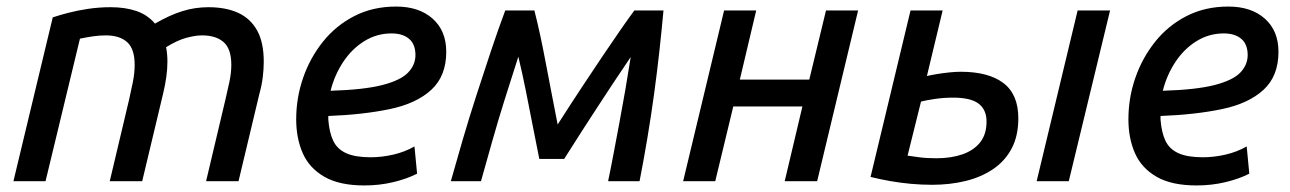

<svg xmlns="http://www.w3.org/2000/svg" viewBox="-20 -553 3938 586"><path d="M21 0 141 -500Q162 -507 189 -514Q216 -521 249 -526Q282 -531 318 -531Q362 -531 396 -519.5Q430 -508 453 -481Q498 -507 536.5 -519Q575 -531 616 -531Q669 -531 706.5 -514Q744 -497 764.5 -460.5Q785 -424 785 -365Q785 -342 782 -317.5Q779 -293 772 -268L708 0H609L668 -249Q674 -275 680 -302.5Q686 -330 686 -355Q686 -404 662.5 -424.5Q639 -445 597 -445Q576 -445 548.5 -437.5Q521 -430 487 -409Q489 -398 490 -387Q491 -376 491 -365Q491 -342 487.5 -317.5Q484 -293 478 -268L414 0H315L374 -249Q380 -275 385.5 -302.5Q391 -330 391 -355Q391 -404 368 -424.5Q345 -445 303 -445Q283 -445 263 -442Q243 -439 224 -435L119 0Z M1092 13Q1016 13 970 -13.5Q924 -40 904 -85.5Q884 -131 884 -189Q884 -254 905 -315Q926 -376 965.5 -425.5Q1005 -475 1061.5 -504Q1118 -533 1189 -533Q1259 -533 1300.5 -496Q1342 -459 1342 -395Q1342 -321 1296.5 -279Q1251 -237 1169.5 -220Q1088 -203 982 -199Q982 -196 982 -193Q982 -190 982 -188Q985 -149 997 -123.5Q1009 -98 1036.5 -85.5Q1064 -73 1111 -73Q1145 -73 1180 -81Q1215 -89 1245 -106L1253 -23Q1222 -7 1180 3Q1138 13 1092 13ZM989 -276Q1091 -279 1147 -293.5Q1203 -308 1225.5 -331.5Q1248 -355 1248 -385Q1248 -418 1228.5 -434.5Q1209 -451 1175 -451Q1130 -451 1092 -427.5Q1054 -404 1027.5 -364Q1001 -324 989 -276Z M1356 0Q1373 -61 1392.5 -127.5Q1412 -194 1434 -262Q1456 -330 1478 -396Q1500 -462 1522 -521H1611Q1621 -482 1629.5 -442Q1638 -402 1646 -359.5Q1654 -317 1663 -271Q1672 -225 1682 -173Q1721 -234 1756 -287Q1791 -340 1821 -384.5Q1851 -429 1875 -463.5Q1899 -498 1916 -521H2005Q2000 -466 1993 -401.5Q1986 -337 1976.5 -267.5Q1967 -198 1955.5 -129.5Q1944 -61 1932 0H1836Q1845 -43 1853.5 -88.5Q1862 -134 1871 -181.5Q1880 -229 1888.5 -278.5Q1897 -328 1905 -379Q1875 -335 1850 -297Q1825 -259 1801.5 -223Q1778 -187 1753.5 -149Q1729 -111 1702 -68H1626Q1615 -123 1605 -174Q1595 -225 1585 -275.5Q1575 -326 1562 -380Q1540 -312 1519.5 -246.5Q1499 -181 1481.5 -119Q1464 -57 1448 0Z M2065 0 2190 -521H2288L2238 -310H2450L2501 -521H2599L2474 0H2375L2429 -228H2218L2163 0Z M2825 11Q2792 11 2759.5 8Q2727 5 2696 -0.5Q2665 -6 2637 -13L2759 -521H2857L2809 -321Q2822 -324 2840 -327Q2858 -330 2877.5 -332Q2897 -334 2912 -334Q2997 -334 3042.5 -299.5Q3088 -265 3088 -192Q3088 -138 3067.5 -99.5Q3047 -61 3010.5 -36.5Q2974 -12 2926.5 -0.5Q2879 11 2825 11ZM2838 -70Q2883 -70 2917.5 -82Q2952 -94 2971.5 -118.5Q2991 -143 2991 -182Q2991 -218 2967 -236.5Q2943 -255 2889 -255Q2860 -255 2833 -251Q2806 -247 2791 -243L2750 -78Q2764 -76 2785.5 -73Q2807 -70 2838 -70ZM3144 0 3269 -521H3368L3242 0Z M3632 13Q3556 13 3510 -13.5Q3464 -40 3444 -85.5Q3424 -131 3424 -189Q3424 -254 3445 -315Q3466 -376 3505.5 -425.5Q3545 -475 3601.5 -504Q3658 -533 3729 -533Q3799 -533 3840.5 -496Q3882 -459 3882 -395Q3882 -321 3836.5 -279Q3791 -237 3709.5 -220Q3628 -203 3522 -199Q3522 -196 3522 -193Q3522 -190 3522 -188Q3525 -149 3537 -123.5Q3549 -98 3576.5 -85.5Q3604 -73 3651 -73Q3685 -73 3720 -81Q3755 -89 3785 -106L3793 -23Q3762 -7 3720 3Q3678 13 3632 13ZM3529 -276Q3631 -279 3687 -293.5Q3743 -308 3765.5 -331.5Q3788 -355 3788 -385Q3788 -418 3768.5 -434.5Q3749 -451 3715 -451Q3670 -451 3632 -427.5Q3594 -404 3567.5 -364Q3541 -324 3529 -276Z"/></svg>

Font: Ubuntu Sans Medium
Style: Italic
Weight: 500
Italic angle: -13.5°
Designer: Dalton Maag Ltd
Foundry: Dalton Maag Ltd
Version: Version 1.006